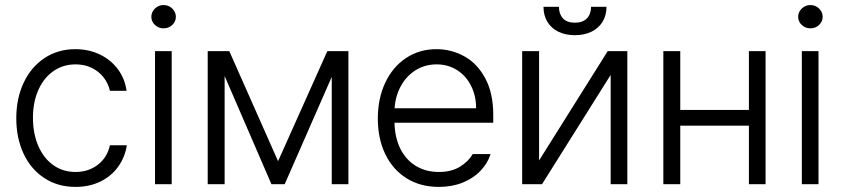

<svg xmlns="http://www.w3.org/2000/svg" viewBox="-20 -734 3353 765"><path d="M44.9 -262.7Q44.9 -342.3 74.5 -404.8Q104 -467.3 157.5 -502.7Q210.9 -538.1 280.3 -538.1Q333.5 -538.1 377.4 -517.1Q421.4 -496.1 449.5 -458.5Q477.5 -420.9 484.4 -372.1H418Q411.6 -401.4 393.1 -425.3Q374.5 -449.2 345.9 -463.4Q317.4 -477.5 281.2 -477.5Q231.4 -477.5 192.9 -450.7Q154.3 -423.8 132.8 -375.5Q111.3 -327.1 111.3 -264.6Q111.3 -201.7 132.6 -152.6Q153.8 -103.5 192.1 -76.2Q230.5 -48.8 281.2 -48.8Q332.5 -48.8 369.9 -77.6Q407.2 -106.4 418 -155.3H485.4Q478 -107.4 450.7 -69.6Q423.3 -31.7 379.6 -10.5Q335.9 10.7 281.2 10.7Q210.4 10.7 156.7 -24.4Q103 -59.6 74 -121.6Q44.9 -183.6 44.9 -262.7Z M597.7 -530.3H664.1V0H597.7ZM583 -667Q583 -686 597.4 -700Q611.8 -713.9 631.8 -713.9Q651.9 -713.9 666.3 -700Q680.7 -686 680.7 -667Q680.7 -647.9 666.3 -634.5Q651.9 -621.1 631.8 -621.1Q611.8 -621.1 597.4 -634.5Q583 -647.9 583 -667Z M1284.2 -530.3H1368.2V0H1301.8V-427.7L1114.3 0H1061.5L875 -431.2V0H807.6V-530.3H893.6L1087.9 -91.8Z M1485.4 -261.7Q1485.4 -341.3 1514.9 -404.3Q1544.4 -467.3 1597.7 -502.7Q1650.9 -538.1 1718.8 -538.1Q1778.8 -538.1 1830.6 -509.3Q1882.3 -480.5 1913.8 -421.4Q1945.3 -362.3 1945.3 -276.4V-245.1H1551.8Q1553.2 -185.5 1575.2 -141.4Q1597.2 -97.2 1636.7 -73Q1676.3 -48.8 1728.5 -48.8Q1778.8 -48.8 1812.7 -69.8Q1846.7 -90.8 1863.3 -120.1H1934.6Q1922.9 -83 1894.3 -53.2Q1865.7 -23.4 1823.2 -6.3Q1780.8 10.7 1728.5 10.7Q1654.8 10.7 1599.9 -23.7Q1544.9 -58.1 1515.1 -119.9Q1485.4 -181.6 1485.4 -261.7ZM1877 -302.7Q1877 -352.1 1856.9 -392.1Q1836.9 -432.1 1801 -454.8Q1765.1 -477.5 1719.7 -477.5Q1672.9 -477.5 1635.7 -454.1Q1598.6 -430.7 1576.9 -390.6Q1555.2 -350.6 1552.2 -302.7Z M2401.4 -530.3H2479.5V0H2413.1V-435.5L2139.6 0H2060.5V-530.3H2127.9V-94.7ZM2270.5 -593.8Q2232.4 -593.8 2204.1 -607.9Q2175.8 -622.1 2160.6 -647.7Q2145.5 -673.3 2145.5 -707H2207Q2207 -678.7 2222.7 -661.1Q2238.3 -643.6 2270.5 -643.6Q2302.7 -643.6 2318.8 -661.1Q2335 -678.7 2335 -707H2396.5Q2396.5 -673.3 2381.1 -647.7Q2365.7 -622.1 2337.2 -607.9Q2308.6 -593.8 2270.5 -593.8Z M2690.4 -295.9H2963.9V-530.3H3030.3V0H2963.9V-233.4H2690.4V0H2623V-530.3H2690.4Z M3174.8 -530.3H3241.2V0H3174.8ZM3160.2 -667Q3160.2 -686 3174.6 -700Q3189 -713.9 3209 -713.9Q3229 -713.9 3243.4 -700Q3257.8 -686 3257.8 -667Q3257.8 -647.9 3243.4 -634.5Q3229 -621.1 3209 -621.1Q3189 -621.1 3174.6 -634.5Q3160.2 -647.9 3160.2 -667Z"/></svg>

Font: Pretendard GOV Light
Style: Regular
Weight: 300
Designer: Base glyphs from Inter by Rasmus Andersson; Hangeul glyphs from Noto Sans CJK(Source Han Sans) by Jang Soo-young and Kan
Foundry: Kil Hyung-jin
Version: Version 1.309